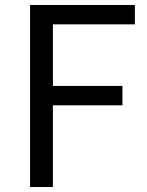

<svg xmlns="http://www.w3.org/2000/svg" viewBox="-20 -753 592 773"><path d="M101 0V-733H523V-655H193V-407H473V-329H193V0Z"/></svg>

Font: Noto Sans TC
Style: Regular
Weight: 400
Designer: Ryoko NISHIZUKA  (kana, bopomofo & ideographs); Paul D. Hunt (Latin, Greek & Cyrillic); Sandoll Communications , Soo-you
Foundry: Adobe
Version: Version 2.004-H2;hotconv 1.0.118;makeotfexe 2.5.65603